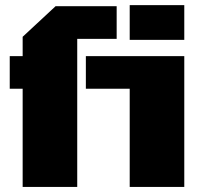

<svg xmlns="http://www.w3.org/2000/svg" viewBox="-20 -741 802 761"><path d="M494.1 -583V-720.7H710.4V-583ZM69.8 0V-389.2H18.6V-518.6H69.8V-595.2L200.2 -716.3H442.4V-586.9H286.1V0ZM494.1 0V-389.2H320.3V-518.6H710.4V0Z"/></svg>

Font: Black Ops One
Style: Regular
Weight: 400
Designer: James Grieshaber, Eben Sorkin
Foundry: Sorkin Type Co.
Version: Version 1.004; ttfautohint (v1.8.4.7-5d5b)